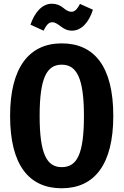

<svg xmlns="http://www.w3.org/2000/svg" viewBox="-20 -990 661 1027"><path d="M365 -826C414 -826 455 -868 477 -938L408 -969C393 -942 381 -927 362 -927C347 -927 334 -935 317 -949C301 -962 282 -970 257 -970C205 -970 165 -923 143 -858L213 -826C228 -855 239 -871 260 -871C275 -871 288 -861 305 -849C322 -836 339 -826 365 -826ZM310 -758C136 -758 34 -629 34 -370C34 -106 136 17 310 17C485 17 586 -110 586 -370C586 -635 484 -758 310 -758ZM310 -644C389 -644 429 -575 429 -370C429 -163 391 -96 310 -96C232 -96 192 -163 192 -370C192 -575 231 -644 310 -644Z"/></svg>

Font: Glow Sans TC Compressed
Style: Bold
Weight: 700
Width: 2
Designer: Ryoko NISHIZUKA (kana, bopomofo & ideographs); Paul D. Hunt (Latin, Greek & Cyrillic); Sandoll Communications, Soo-young
Version: Version 0.93